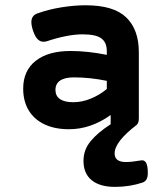

<svg xmlns="http://www.w3.org/2000/svg" viewBox="-20 -482 640 732"><path d="M509.3 -282.7V-30.8Q509.3 -12.2 500.5 -5.4Q417 58.6 417 103Q417 135.7 460 135.7Q482.4 135.7 518.6 129.4Q543.5 125.5 543.5 176.8Q543.5 192.9 538.6 201.7Q533.7 210.4 523.9 213.9Q474.1 230.5 418.5 230.5Q360.8 230.5 329.6 205.1Q298.3 179.7 298.3 131.3Q298.3 89.4 325.4 56.4Q352.5 23.4 401.9 -8.3V-43.5Q325.7 10.7 243.2 10.7Q188.5 10.7 149.2 -8.1Q109.9 -26.9 89.1 -61.8Q68.4 -96.7 68.4 -144Q68.4 -212.4 116 -250Q163.6 -287.6 249 -287.6Q314 -287.6 387.2 -272.9V-287.1Q387.2 -319.8 366.7 -335.4Q346.2 -351.1 294.4 -351.1Q265.6 -351.1 230.2 -344Q194.8 -336.9 160.2 -325.2Q151.9 -322.8 146 -322.8Q133.8 -322.8 124.3 -331.8Q114.7 -340.8 106.9 -362.3Q99.6 -383.3 99.6 -397.5Q99.6 -422.4 122.1 -430.7Q165.5 -446.3 214.4 -454.1Q263.2 -461.9 306.2 -461.9Q413.6 -461.9 461.4 -415.5Q509.3 -369.1 509.3 -282.7ZM191.4 -139.2Q191.4 -116.2 208.7 -104.2Q226.1 -92.3 258.8 -92.3Q292.5 -92.3 325.4 -105.7Q358.4 -119.1 387.2 -142.6V-173.8Q322.8 -187 261.2 -187Q227.1 -187 209.2 -174.8Q191.4 -162.6 191.4 -139.2Z"/></svg>

Font: Courier Prime Sans
Style: Bold
Weight: 700
Designer: Alan Dague-Greene
Foundry: Quote-Unquote Apps
Version: Version 3.020